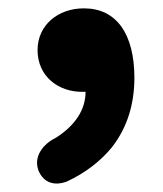

<svg xmlns="http://www.w3.org/2000/svg" viewBox="-20 -227 391 460"><path d="M271 -163C250 -192 220 -207 181 -207C119 -207 70 -167 70 -107C70 -43 121 -7 176 -7H185C185 35 161 73 114 103C83 118 60 148 72 181C84 211 110 219 140 208C185 187 221 159 248 126C284 80 302 24 302 -41C302 -93 291 -135 271 -163Z"/></svg>

Font: GenSenRounded2 TW H
Style: Regular
Weight: 900
Version: Version 2.100;PS 2.1;hotconv 16.6.51;makeotf.lib2.5.65220 DE